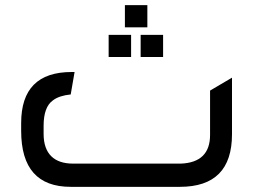

<svg xmlns="http://www.w3.org/2000/svg" viewBox="-20 -724 979 744"><path d="M62 -247V-217C62 -72 126 0 254 0H677C812 0 879 -68 879 -204V-423L794 -373V-201C794 -130 756 -93 681 -90H263C190 -90 149 -128 149 -205V-237C149 -285 161 -318 185 -335C202 -348 225 -355 254 -358L269 -445H258C127 -445 62 -379 62 -247ZM401 -503H488V-589H401ZM464 -618H551V-704H464ZM525 -503H612V-589H525Z"/></svg>

Font: All Genders v4 Light
Style: Regular
Weight: 300
Designer: Rassam Alawdi
Foundry: Rassam Art
Version: Version 3.100;FEAKit 1.0